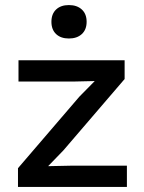

<svg xmlns="http://www.w3.org/2000/svg" viewBox="-20 -738 569 758"><path d="M201.5 -700.5Q220 -718 252 -718Q284 -718 303 -700.5Q322 -683 322 -652Q322 -621 303 -603.5Q284 -586 252 -586Q220 -586 201.5 -603.5Q183 -621 183 -652Q183 -683 201.5 -700.5ZM51 0V-74L293 -356L354 -418L267 -416H53V-500H472V-426L230 -144L170 -82L265 -84H481V0Z"/></svg>

Font: Elaine Sans Medium
Style: Regular
Weight: 500
Designer: Wei Huang
Foundry: Wei Huang
Version: Version 2.001;PS 002.001;hotconv 1.0.88;makeotf.lib2.5.64775